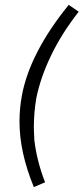

<svg xmlns="http://www.w3.org/2000/svg" viewBox="-20 -620 343 788"><path d="M119 -100Q119 -83 121 -45Q131 41 165 128L119 148Q60 5 60 -121Q60 -175 70 -229Q103 -404 262 -600L303 -572Q232 -481 190 -393Q146 -302 129 -217Q119 -159 119 -100Z"/></svg>

Font: Cambay Devanagari
Style: Italic
Weight: 400
Italic angle: -11°
Designer: Pooja Saxena
Foundry: Pooja Saxena
Version: Version 1.018;PS 001.018;hotconv 1.0.70;makeotf.lib2.5.58329